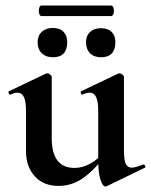

<svg xmlns="http://www.w3.org/2000/svg" viewBox="-20 -660 546 694"><path d="M192 12Q137 12 105.5 -23Q74 -58 74 -113V-260Q74 -293 66.5 -309Q59 -325 43 -325Q32 -325 18 -318Q14 -317 11.5 -323Q9 -329 12 -330L146 -394Q149 -395 151 -395Q156 -395 161.5 -390.5Q167 -386 167 -382V-161Q167 -107 187.5 -80Q208 -53 250 -53Q279 -53 308 -69.5Q337 -86 354 -111L360 -99Q326 -50 284 -19Q242 12 192 12ZM428 -382V-116Q428 -82 434.5 -68Q441 -54 456 -54Q463 -54 473.5 -57Q484 -60 497 -65Q501 -67 504 -61.5Q507 -56 504 -54L366 13Q364 14 361 14Q351 14 343 -11Q335 -36 335 -82V-260Q335 -293 327.5 -309Q320 -325 304 -325Q293 -325 278 -318Q275 -317 272.5 -323Q270 -329 273 -330L407 -394Q409 -395 412 -395Q417 -395 422.5 -390.5Q428 -386 428 -382ZM171 -453Q146 -453 131 -467.5Q116 -482 116 -508Q116 -531 131 -545Q146 -559 171 -559Q196 -559 209.5 -545Q223 -531 223 -508Q223 -453 171 -453ZM345 -453Q320 -453 305.5 -467.5Q291 -482 291 -508Q291 -531 305.5 -544.5Q320 -558 345 -558Q370 -558 383.5 -544.5Q397 -531 397 -508Q397 -453 345 -453ZM130 -602Q124 -602 121.5 -611.5Q119 -621 121.5 -630.5Q124 -640 130 -640H381Q388 -640 390.5 -630.5Q393 -621 390.5 -611.5Q388 -602 381 -602Z"/></svg>

Font: Cormorant Infant Light
Style: Bold
Weight: 700
Version: Version 4.001